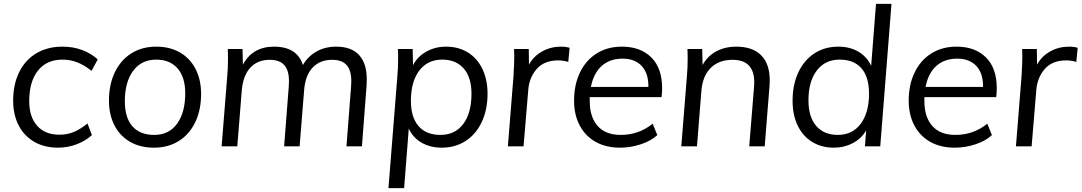

<svg xmlns="http://www.w3.org/2000/svg" viewBox="-20 -756 5588 992"><path d="M48 -236Q48 -320 79 -383Q110 -446 167.5 -480.5Q225 -515 303 -515Q358 -515 404.5 -497.5Q451 -480 485 -449L453 -390Q415 -420 379 -434Q343 -448 303 -448Q221 -448 176 -391Q131 -334 131 -234Q131 -152 172 -106Q213 -60 287 -60Q327 -60 361 -74Q395 -88 432 -118L455 -58Q422 -28 376 -10.5Q330 7 280 7Q210 7 157.5 -23Q105 -53 76.5 -108Q48 -163 48 -236Z M543 -236Q543 -320 573.5 -383Q604 -446 659 -480.5Q714 -515 787 -515Q857 -515 909.5 -485Q962 -455 990.5 -399.5Q1019 -344 1019 -271Q1019 -187 988.5 -124Q958 -61 903 -27Q848 7 775 7Q705 7 652.5 -23Q600 -53 571.5 -108Q543 -163 543 -236ZM937 -274Q937 -357 897.5 -402.5Q858 -448 787 -448Q711 -448 668 -390Q625 -332 625 -233Q625 -148 664 -103.5Q703 -59 777 -59Q853 -59 895 -117Q937 -175 937 -274Z M1875 -346Q1875 -325 1874 -314L1850 0H1770L1794 -310Q1795 -319 1795 -337Q1795 -393 1770.5 -420Q1746 -447 1696 -447Q1632 -447 1594 -405.5Q1556 -364 1551 -286L1528 0H1448L1472 -310Q1473 -319 1473 -337Q1473 -393 1448.5 -420Q1424 -447 1374 -447Q1310 -447 1272.5 -405.5Q1235 -364 1229 -286L1206 0H1125L1154 -362Q1158 -402 1158 -456Q1158 -487 1157 -503H1233L1235 -422Q1285 -515 1396 -515Q1515 -515 1545 -420Q1571 -465 1615.5 -490Q1660 -515 1717 -515Q1795 -515 1835 -472Q1875 -429 1875 -346Z M2499 -272Q2499 -189 2469 -125.5Q2439 -62 2385.5 -27.5Q2332 7 2262 7Q2203 7 2158 -19Q2113 -45 2092 -92L2068 216H1987L2033 -362Q2037 -403 2037 -456Q2037 -487 2036 -503H2112L2114 -419Q2137 -464 2183 -489.5Q2229 -515 2284 -515Q2348 -515 2396.5 -485.5Q2445 -456 2472 -400.5Q2499 -345 2499 -272ZM2416 -272Q2416 -356 2376 -402Q2336 -448 2265 -448Q2189 -448 2146 -391Q2103 -334 2103 -235Q2103 -150 2142.5 -104.5Q2182 -59 2256 -59Q2331 -59 2373.5 -115.5Q2416 -172 2416 -272Z M2923 -509 2916 -436Q2890 -444 2864 -444Q2791 -444 2752 -398.5Q2713 -353 2709 -287L2685 0H2604L2633 -362Q2637 -430 2637 -464Q2637 -490 2636 -503H2712L2713 -422Q2737 -466 2781.5 -490.5Q2826 -515 2878 -515Q2904 -515 2923 -509Z M3027 -254V-234Q3027 -151 3068 -105Q3109 -59 3187 -59Q3281 -59 3352 -117L3376 -58Q3344 -28 3291 -10.5Q3238 7 3184 7Q3111 7 3057.5 -23Q3004 -53 2975 -108Q2946 -163 2946 -236Q2946 -318 2976.5 -381.5Q3007 -445 3063 -480Q3119 -515 3193 -515Q3289 -515 3345 -459.5Q3401 -404 3401 -300Q3401 -278 3398 -254ZM3033 -307H3330Q3331 -377 3295.5 -415Q3260 -453 3197 -453Q3131 -453 3089 -415.5Q3047 -378 3033 -307Z M3957 -341Q3957 -323 3956 -314L3931 0H3851L3876 -309Q3877 -316 3877 -330Q3877 -447 3765 -447Q3694 -447 3652 -405Q3610 -363 3604 -288L3581 0H3500L3529 -362Q3533 -403 3533 -456Q3533 -487 3532 -503H3608L3610 -420Q3635 -466 3680.5 -490.5Q3726 -515 3784 -515Q3868 -515 3912.5 -470.5Q3957 -426 3957 -341Z M4586 -736 4528 0H4449L4455 -82Q4431 -40 4386 -16.5Q4341 7 4288 7Q4225 7 4176.5 -22.5Q4128 -52 4101.5 -107Q4075 -162 4075 -235Q4075 -318 4104.5 -381.5Q4134 -445 4187.5 -480Q4241 -515 4311 -515Q4371 -515 4415 -489Q4459 -463 4481 -416L4506 -736ZM4470 -272Q4470 -358 4431 -403Q4392 -448 4318 -448Q4243 -448 4200 -391.5Q4157 -335 4157 -237Q4157 -152 4197 -105.5Q4237 -59 4309 -59Q4384 -59 4427 -116.5Q4470 -174 4470 -272Z M4756 -254V-234Q4756 -151 4797 -105Q4838 -59 4916 -59Q5010 -59 5081 -117L5105 -58Q5073 -28 5020 -10.5Q4967 7 4913 7Q4840 7 4786.5 -23Q4733 -53 4704 -108Q4675 -163 4675 -236Q4675 -318 4705.5 -381.5Q4736 -445 4792 -480Q4848 -515 4922 -515Q5018 -515 5074 -459.5Q5130 -404 5130 -300Q5130 -278 5127 -254ZM4762 -307H5059Q5060 -377 5024.5 -415Q4989 -453 4926 -453Q4860 -453 4818 -415.5Q4776 -378 4762 -307Z M5548 -509 5541 -436Q5515 -444 5489 -444Q5416 -444 5377 -398.5Q5338 -353 5334 -287L5310 0H5229L5258 -362Q5262 -430 5262 -464Q5262 -490 5261 -503H5337L5338 -422Q5362 -466 5406.5 -490.5Q5451 -515 5503 -515Q5529 -515 5548 -509Z"/></svg>

Font: Muli
Style: Italic
Weight: 400
Italic angle: -4.541°
Designer: Vernon Adams
Foundry: Vernon Adams
Version: Version 2.001